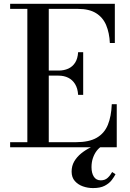

<svg xmlns="http://www.w3.org/2000/svg" viewBox="-20 -770 678 1004"><path d="M33 0V-26.5H123V-723.5H33V-750H580.5V-545H554.5Q552 -598.5 535 -638.8Q518 -679 482.2 -701.2Q446.5 -723.5 388 -723.5H235V-26.5H377.5Q446 -26.5 486 -49.8Q526 -73 544 -117.2Q562 -161.5 564.5 -225H590.5V0ZM388.5 -274Q386.5 -307.5 372.8 -330Q359 -352.5 336.8 -363.5Q314.5 -374.5 286 -374.5H217V-401H286Q314.5 -401 336.8 -411Q359 -421 372.8 -442.2Q386.5 -463.5 388.5 -497H415V-274ZM466.5 213.5Q439 213.5 413.5 204.5Q388 195.5 371.2 176.5Q354.5 157.5 354.5 127.5Q354.5 97.5 368.2 74Q382 50.5 404.5 32.2Q427 14 453.2 1.2Q479.5 -11.5 504 -19.5L511.5 -4.5Q497.5 3 485.5 18.8Q473.5 34.5 466 56.2Q458.5 78 458.5 104Q458.5 135 470.8 154Q483 173 507 173Q529 173 543 160Q557 147 566.5 129.5L584 141Q577 155 564 172Q551 189 527.8 201.2Q504.5 213.5 466.5 213.5Z"/></svg>

Font: Bodoni Moda 9pt Medium
Style: Regular
Weight: 500
Designer: Owen Earl
Foundry: indestructible type
Version: Version 2.005